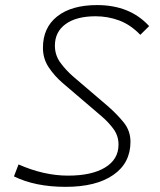

<svg xmlns="http://www.w3.org/2000/svg" viewBox="-20 -723 626 753"><path d="M237.3 9.8Q118.2 9.8 34.7 -31.2L52.7 -78.1Q152.3 -34.2 246.6 -34.2Q339.8 -34.2 392.3 -66.2Q444.8 -98.1 444.8 -155.8Q444.8 -189.9 425.5 -216.6Q406.2 -243.2 378.9 -266.6L225.6 -397.5Q192.9 -425.8 170.7 -459.5Q148.4 -493.2 148.4 -535.6Q148.4 -614.7 204.6 -658.9Q260.7 -703.1 360.8 -703.1Q489.7 -703.1 564.9 -620.6L530.3 -586.4Q492.2 -626 447.8 -642.6Q403.3 -659.2 355 -659.2Q279.8 -659.2 237.5 -628.7Q195.3 -598.1 195.3 -543.9Q195.3 -506.8 216.6 -477.5Q237.8 -448.2 268.1 -421.9L401.9 -307.6Q438.5 -275.9 465.1 -242.9Q491.7 -210 491.7 -167Q491.7 -83.5 424.3 -36.9Q356.9 9.8 237.3 9.8Z"/></svg>

Font: CaskaydiaCove NF ExtraLight
Style: Italic
Weight: 200
Italic angle: -10°
Designer: Aaron Bell
Foundry: Saja Typeworks
Version: Version 2111.001; VTT 6.35;Nerd Fonts 3.2.1